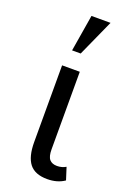

<svg xmlns="http://www.w3.org/2000/svg" viewBox="-154 -857 633 923"><g transform="rotate(20 162.0 -395.0)"><path d="M159.5 -612H115.5L146.5 -799.5H244ZM214 10.5Q151.5 10.5 123.2 -25.2Q95 -61 95 -136V-528H185.5V-131.5Q185.5 -94.5 198.5 -79.8Q211.5 -65 237 -65Q261.5 -65 282 -77L302 -14.5Q266 10.5 214 10.5Z"/></g></svg>

Font: Roberto Sans
Style: Regular
Weight: 400
Designer: Google (font) & Cristiano Sobral (main changes)
Version: Version 1.500; ttfautohint (v1.8.4.7-5d5b-dirty)